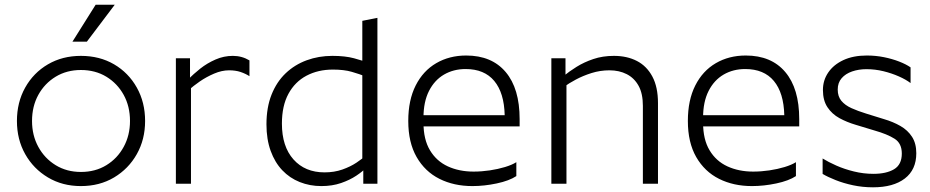

<svg xmlns="http://www.w3.org/2000/svg" viewBox="-20 -776 3929 811"><path d="M321.7 10Q400.7 10 461.9 -26.5Q523 -63 557.9 -125Q592.9 -187 592.9 -265Q592.9 -343.8 557.9 -406.1Q523 -468.5 461.9 -504.3Q400.7 -540 321.7 -540Q243.6 -540 182.5 -504.3Q121.3 -468.5 86.4 -406.1Q51.5 -343.8 51.5 -265Q51.5 -187 86.4 -125Q121.3 -63 182.5 -26.5Q243.6 10 321.7 10ZM321.7 -49.7Q261.8 -49.7 215.1 -78.3Q168.5 -106.9 141.9 -155.6Q115.3 -204.3 115.3 -265Q115.3 -326.9 141.9 -375.3Q168.5 -423.6 215.1 -452Q261.8 -480.3 321.7 -480.3Q382.6 -480.3 429.2 -452Q475.8 -423.6 502.4 -375.3Q529.1 -326.9 529.1 -265Q529.1 -204.3 502.4 -155.5Q475.8 -106.6 429.2 -78.2Q382.6 -49.7 321.7 -49.7ZM464.7 -756H384L286 -600Q286 -600 292 -600Q298 -600 307.4 -600Q316.8 -600 325.9 -600Q334.9 -600 340.9 -600Q346.9 -600 346.9 -600Z M722.9 -530H782.6V-432L786.7 -417V0H722.9ZM963.7 -540Q1001.7 -540 1033.7 -520.9V-454.2Q1016.9 -465 996 -472Q975.2 -479 947.6 -479Q916.9 -479 884.4 -465.1Q851.9 -451.2 823.8 -431.9Q795.6 -412.5 777.2 -394.9L775 -440.2Q796.7 -463.1 825.9 -486.2Q855.2 -509.3 890.3 -524.6Q925.4 -540 963.7 -540Z M1386.2 -482.1Q1323.5 -482.1 1274.7 -456.3Q1225.9 -430.5 1198.4 -379.8Q1170.8 -329.1 1170.8 -253.9Q1170.8 -157.3 1219.6 -102.6Q1268.4 -47.9 1350.8 -47.9Q1392 -47.9 1426.1 -59.9Q1460.2 -72 1485.5 -88.8Q1510.9 -105.7 1524.3 -118.8L1526.9 -67.8Q1511.9 -51.8 1484.7 -33.7Q1457.5 -15.6 1420.5 -2.8Q1383.4 10 1337.5 10Q1288.6 10 1246.1 -7Q1203.7 -23.9 1172.4 -56.8Q1141.1 -89.6 1123.3 -138.6Q1105.5 -187.7 1105.5 -250.8Q1105.5 -321.9 1126.9 -376Q1148.4 -430.1 1186.6 -466.5Q1224.8 -502.8 1275.4 -521.4Q1326.1 -540 1383.8 -540Q1438 -540 1475.3 -529.9Q1512.6 -519.9 1546.5 -507.2L1526.9 -452Q1498.4 -463.2 1465.6 -472.7Q1432.9 -482.1 1386.2 -482.1ZM1510.4 -95.3V-688L1574.2 -700.6V0H1514.5V-87.6Z M1768.8 -279.6V-256.9Q1768.8 -186.9 1796.2 -141.2Q1823.6 -95.4 1871.5 -73.3Q1919.5 -51.2 1980.4 -51.2Q2014.2 -51.2 2048.8 -56.3Q2083.5 -61.5 2113.2 -70.5Q2142.9 -79.5 2161 -91V-32.2Q2131 -12.4 2078.3 -1.2Q2025.6 10 1975.4 10Q1897.3 10 1836.2 -20.6Q1775 -51.3 1739.7 -112.8Q1704.5 -174.3 1704.5 -265Q1704.5 -353.2 1735.9 -415.1Q1767.2 -476.9 1822.7 -509.2Q1878.1 -541.5 1949.2 -541.5Q2057 -541.5 2115.9 -471.8Q2174.9 -402.1 2174.9 -272.8V-242H1757.6V-289.4H2111.8Q2109.6 -383.6 2067.8 -434Q2026 -484.4 1946.6 -484.4Q1895.9 -484.4 1855.5 -461Q1815.2 -437.5 1792 -391.7Q1768.8 -345.8 1768.8 -279.6Z M2308.9 -530H2368.6V-446.8L2372.7 -431.8V0H2308.9ZM2554.2 -479Q2515.3 -479 2478.7 -467.5Q2442.1 -455.9 2412.3 -439.9Q2382.4 -423.9 2363.2 -409.7L2361 -455Q2383.9 -474 2415.3 -493.6Q2446.7 -513.3 2486.2 -526.6Q2525.7 -540 2573.2 -540Q2628.8 -540 2670.4 -518.4Q2712 -496.9 2735.6 -452.6Q2759.3 -408.4 2759.3 -340V0H2695.5V-328.8Q2695.5 -380.7 2677.4 -413.5Q2659.3 -446.4 2627.4 -462.7Q2595.6 -479 2554.2 -479Z M2949.8 -279.6V-256.9Q2949.8 -186.9 2977.2 -141.2Q3004.6 -95.4 3052.5 -73.3Q3100.5 -51.2 3161.4 -51.2Q3195.2 -51.2 3229.8 -56.3Q3264.5 -61.5 3294.2 -70.5Q3323.9 -79.5 3342 -91V-32.2Q3312 -12.4 3259.3 -1.2Q3206.6 10 3156.4 10Q3078.3 10 3017.2 -20.6Q2956 -51.3 2920.7 -112.8Q2885.5 -174.3 2885.5 -265Q2885.5 -353.2 2916.9 -415.1Q2948.2 -476.9 3003.7 -509.2Q3059.1 -541.5 3130.2 -541.5Q3238 -541.5 3296.9 -471.8Q3355.9 -402.1 3355.9 -272.8V-242H2938.6V-289.4H3292.8Q3290.6 -383.6 3248.8 -434Q3207 -484.4 3127.6 -484.4Q3076.9 -484.4 3036.5 -461Q2996.2 -437.5 2973 -391.7Q2949.8 -345.8 2949.8 -279.6Z M3713.7 -272.9Q3752.4 -261.6 3783.4 -243.8Q3814.4 -226 3832.4 -198.1Q3850.4 -170.2 3850.4 -128.7Q3850.4 -59 3801.8 -21.9Q3753.3 15.2 3667.6 15.2Q3623.9 15.2 3583.4 6.6Q3542.9 -2 3509.6 -15.3Q3476.2 -28.5 3454.7 -41.4V-106.6Q3478.8 -91.6 3512.7 -76.6Q3546.6 -61.6 3587 -51.7Q3627.5 -41.7 3669.2 -41.7Q3723.7 -41.7 3756.4 -61.1Q3789.2 -80.6 3789.2 -127.4Q3789.2 -170.8 3758.4 -190.1Q3727.7 -209.5 3674.5 -224.6L3594.3 -248.9Q3557.5 -259.7 3525.9 -276.9Q3494.3 -294.2 3475.2 -323Q3456 -351.8 3456 -395.9Q3456 -436.8 3478.4 -469.7Q3500.8 -502.7 3542.3 -522.1Q3583.8 -541.5 3641.2 -541.5Q3679 -541.5 3713.7 -534.5Q3748.4 -527.5 3777.8 -516.1Q3807.2 -504.7 3826.2 -491.5V-425.1Q3806.7 -440.1 3776.6 -453.3Q3746.6 -466.6 3711.5 -475.2Q3676.4 -483.8 3639.4 -483.8Q3607.3 -483.8 3579.5 -474.3Q3551.7 -464.8 3535.1 -445.7Q3518.5 -426.7 3518.5 -397.7Q3518.5 -368.7 3533.9 -350.1Q3549.4 -331.5 3576.3 -319.3Q3603.2 -307.1 3638.6 -296.2Z"/></svg>

Font: Roundo Variable
Style: Regular
Weight: 200
Designer: Shiva Nallaperumal
Foundry: Indian Type Foundry
Version: Version 2.000